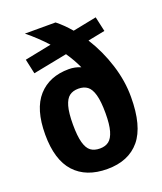

<svg xmlns="http://www.w3.org/2000/svg" viewBox="-149 -904 853 1012"><g transform="rotate(-20 277.5 -398.0)"><path d="M524 -303Q524 -140.5 460.8 -64.5Q397.5 11.5 278 11.5Q159.5 11.5 95.2 -58.8Q31 -129 31 -271Q31 -413.5 93.5 -483.2Q156 -553 265.5 -553Q300 -553 331.5 -539.5Q311.5 -584.5 279 -632L88 -594.5L70 -677L219.5 -707Q171 -760.5 112.5 -808H284.5Q322.5 -778 359.5 -734.5L492.5 -761L511 -678L415 -659Q466 -578 495.2 -485.2Q524.5 -392.5 524 -303ZM368.5 -269Q368.5 -335 358 -372.2Q347.5 -409.5 327.8 -424.2Q308 -439 277.5 -439Q247 -439 227.2 -424.2Q207.5 -409.5 197 -372.8Q186.5 -336 186.5 -271Q186.5 -206 196.8 -169.2Q207 -132.5 226.8 -118Q246.5 -103.5 278 -103.5Q308.5 -103.5 328 -118.5Q347.5 -133.5 358 -169.8Q368.5 -206 368.5 -269Z"/></g></svg>

Font: Encode Sans Semi Condensed
Style: Bold
Weight: 700
Width: 4
Designer: Multiple Designers
Foundry: Impallari Type
Version: Version 2.000